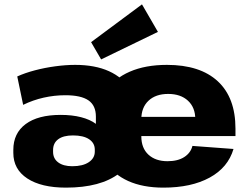

<svg xmlns="http://www.w3.org/2000/svg" viewBox="-20 -848 1141 879"><path d="M282 11Q169 11 105 -31Q41 -73 41 -148V-162Q41 -238 97.5 -280Q154 -322 258 -322Q310 -322 351 -311.5Q392 -301 419 -281V-314Q419 -365 385 -388.5Q351 -412 279 -412Q229 -412 180 -401Q131 -390 86 -368L59 -498Q94 -514 139.5 -526Q185 -538 233.5 -544.5Q282 -551 324 -551Q415 -551 479 -522Q543 -493 577 -438Q611 -383 611 -307V-243Q611 -120 526 -54.5Q441 11 282 11ZM311 -87Q359 -87 386.5 -105.5Q414 -124 414 -154V-163Q414 -193 388 -210.5Q362 -228 314 -228Q270 -228 246.5 -210.5Q223 -193 223 -161V-153Q223 -122 246.5 -104.5Q270 -87 311 -87ZM728 11Q634 11 566.5 -19.5Q499 -50 463 -108Q427 -166 427 -246V-294Q427 -374 465 -431.5Q503 -489 574.5 -520Q646 -551 744 -551Q896 -551 977 -476Q1058 -401 1058 -259V-225H591V-313H900L874 -280V-303Q874 -356 840.5 -387Q807 -418 750 -418Q693 -418 660 -387Q627 -356 627 -302V-224Q627 -170 659.5 -140Q692 -110 747 -110Q794 -110 823.5 -129Q853 -148 861 -180L1049 -166Q1024 -81 940 -35Q856 11 728 11ZM703 -702 443 -576 397 -655 630 -828Z"/></svg>

Font: Pathway Extreme 28pt ExtraBold
Style: Regular
Weight: 800
Designer: Eduardo Rodriguez Tunni
Foundry: Eduardo Rodriguez Tunni
Version: Version 1.001;gftools[0.9.26]